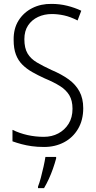

<svg xmlns="http://www.w3.org/2000/svg" viewBox="-20 -744 491 985"><path d="M407 -189Q407 -128 380.5 -83Q354 -38 308.5 -14Q263 10 206 10Q171 10 143 6Q115 2 90.5 -4.5Q66 -11 44 -19V-78Q81 -60 121.5 -51Q162 -42 205 -42Q246 -42 279 -59.5Q312 -77 332 -109Q352 -141 352 -186Q352 -228 335.5 -255.5Q319 -283 287 -303Q255 -323 209 -342Q174 -358 145 -374.5Q116 -391 94.5 -412.5Q73 -434 61.5 -464.5Q50 -495 50 -539Q49 -597 75 -638.5Q101 -680 145.5 -702.5Q190 -725 245 -724Q286 -724 324.5 -714.5Q363 -705 397 -689L378 -639Q341 -658 308.5 -665Q276 -672 246 -672Q207 -672 175 -657Q143 -642 124 -613.5Q105 -585 105 -543Q105 -497 121.5 -469.5Q138 -442 169.5 -423.5Q201 -405 244 -385Q296 -363 332 -337Q368 -311 387.5 -275Q407 -239 407 -189ZM268 69Q261 95 251.5 122Q242 149 230.5 174Q219 199 206 221H175V213Q182 196 189.5 168Q197 140 203.5 110.5Q210 81 213 61H268Z"/></svg>

Font: Noto Sans Bengali Condensed Light
Style: Regular
Weight: 300
Width: 3
Designer: Jelle Bosma - Monotype Design Team
Foundry: Monotype Imaging Inc.
Version: Version 2.003